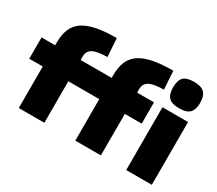

<svg xmlns="http://www.w3.org/2000/svg" viewBox="-144 -1126 1614 1430"><g transform="rotate(30 663.0 -411.0)"><path d="M130 -357H14V-540H131V-563Q131 -632 151 -680Q171 -728 215.5 -758Q260 -788 330.5 -802Q401 -816 502 -816L512 -659Q425 -658 387.5 -637.5Q350 -617 350 -569V-540H617V-563Q617 -632 637 -680Q657 -728 701.5 -758Q746 -788 816.5 -802Q887 -816 988 -816L998 -659Q911 -658 873.5 -637.5Q836 -617 836 -569V-540H981V-357H836V0H616V-357H350V0H130ZM1054 -540H1274V0H1054ZM1164 -595Q1101 -595 1074.5 -622Q1048 -649 1048 -709Q1048 -769 1074.5 -795.5Q1101 -822 1164 -822Q1228 -822 1254.5 -794Q1281 -766 1281 -709Q1281 -651 1255 -623Q1229 -595 1164 -595Z"/></g></svg>

Font: Encode Sans Normal
Style: Black
Weight: 900
Designer: Pablo Impallari, Andres Torresi
Foundry: Pablo Impallari, Andres Torresi
Version: Version 1.000; ttfautohint (v1.00) -l 8 -r 50 -G 200 -x 14 -